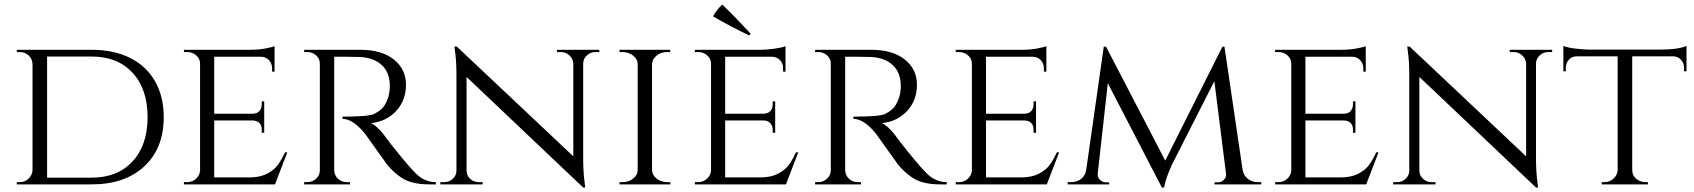

<svg xmlns="http://www.w3.org/2000/svg" viewBox="-20 -822 7553 856"><path d="M710 -300Q710 -161 623.5 -80.5Q537 0 389 0H55V-10H68Q92 -10 108 -26Q124 -42 125 -64V-536Q124 -560 107.5 -575Q91 -590 67 -590H55V-600H389Q487 -600 559.5 -564Q632 -528 671 -460Q710 -392 710 -300ZM190 -570V-30H389Q504 -30 571 -102.5Q638 -175 638 -300Q638 -425 571 -497.5Q504 -570 389 -570Z M814 -10Q838 -10 854.5 -25.5Q871 -41 872 -63V-538Q872 -560 855 -575Q838 -590 814 -590H800V-600H1092Q1133 -600 1164 -606Q1195 -612 1204 -616V-502L1193 -503V-518Q1193 -539 1179 -554Q1165 -569 1143 -569H935V-315H1106Q1126 -315 1136.5 -327Q1147 -339 1147 -357V-370H1158V-230H1147V-243Q1147 -271 1126 -281Q1118 -284 1109 -285H935V-31H1092Q1138 -31 1169.5 -47Q1201 -63 1217.5 -85Q1234 -107 1251 -143H1261L1206 0H800V-10Z M1523 -569H1470V-64Q1471 -33 1498 -17Q1511 -10 1527 -10H1540L1541 0H1336V-10H1350Q1373 -10 1389.5 -25.5Q1406 -41 1406 -63V-538Q1406 -560 1389.5 -575Q1373 -590 1350 -590H1336V-600H1587Q1681 -600 1735.5 -557Q1790 -514 1790 -444Q1790 -374 1746 -327Q1702 -280 1634 -273Q1666 -259 1711 -195Q1710 -195 1745.5 -151Q1781 -107 1802.5 -82.5Q1824 -58 1838 -45Q1875 -10 1923 -10V0H1892Q1813 0 1768 -31Q1734 -54 1706 -88Q1700 -96 1655.5 -158.5Q1611 -221 1608 -225Q1554 -292 1507 -292V-302Q1624 -302 1648 -314Q1681 -331 1693 -350Q1718 -390 1718 -438Q1718 -499 1682 -532Q1646 -565 1585 -568Q1558 -569 1523 -569Z M2635 -590Q2613 -590 2597 -575.5Q2581 -561 2580 -540V-114Q2580 -56 2587 -4L2589 14H2580L2060 -479V-62Q2060 -40 2076 -25Q2092 -10 2115 -10H2132V0H1943V-10H1960Q1983 -10 1999 -25Q2015 -40 2015 -62V-490Q2015 -551 2008 -599L2006 -615L2017 -614L2536 -125V-540Q2534 -561 2518 -575.5Q2502 -590 2480 -590H2463V-600H2652V-590Z M2756 -10Q2783 -10 2803 -26Q2823 -42 2823 -64V-536Q2823 -558 2803 -574Q2783 -590 2755 -590H2742V-600H2968V-590H2955Q2928 -590 2908.5 -575Q2889 -560 2887 -538V-63Q2888 -41 2908 -25.5Q2928 -10 2955 -10H2968L2969 0H2742V-10Z M3327 -671 3320 -664Q3240 -702 3159 -749Q3174 -777 3200 -802Q3263 -741 3327 -671ZM3092 -10Q3116 -10 3132.5 -25.5Q3149 -41 3150 -63V-538Q3150 -560 3133 -575Q3116 -590 3092 -590H3078V-600H3370Q3399 -600 3433.5 -605Q3468 -610 3482 -616V-502L3471 -503V-518Q3471 -548 3447 -562Q3436 -569 3421 -569H3213V-315H3384Q3411 -316 3421 -336Q3425 -346 3425 -357V-370H3436V-230H3425V-243Q3425 -260 3415 -272Q3405 -284 3387 -285H3213V-31H3370Q3416 -31 3447.5 -47Q3479 -63 3495.5 -85Q3512 -107 3529 -143H3539L3484 0H3078V-10Z M3801 -569H3748V-64Q3749 -33 3776 -17Q3789 -10 3805 -10H3818L3819 0H3614V-10H3628Q3651 -10 3667.5 -25.5Q3684 -41 3684 -63V-538Q3684 -560 3667.5 -575Q3651 -590 3628 -590H3614V-600H3865Q3959 -600 4013.5 -557Q4068 -514 4068 -444Q4068 -374 4024 -327Q3980 -280 3912 -273Q3944 -259 3989 -195Q3988 -195 4023.5 -151Q4059 -107 4080.5 -82.5Q4102 -58 4116 -45Q4153 -10 4201 -10V0H4170Q4091 0 4046 -31Q4012 -54 3984 -88Q3978 -96 3933.5 -158.5Q3889 -221 3886 -225Q3832 -292 3785 -292V-302Q3902 -302 3926 -314Q3959 -331 3971 -350Q3996 -390 3996 -438Q3996 -499 3960 -532Q3924 -565 3863 -568Q3836 -569 3801 -569Z M4255 -10Q4279 -10 4295.5 -25.5Q4312 -41 4313 -63V-538Q4313 -560 4296 -575Q4279 -590 4255 -590H4241V-600H4533Q4574 -600 4605 -606Q4636 -612 4645 -616V-502L4634 -503V-518Q4634 -539 4620 -554Q4606 -569 4584 -569H4376V-315H4547Q4567 -315 4577.5 -327Q4588 -339 4588 -357V-370H4599V-230H4588V-243Q4588 -271 4567 -281Q4559 -284 4550 -285H4376V-31H4533Q4579 -31 4610.5 -47Q4642 -63 4658.5 -85Q4675 -107 4692 -143H4702L4647 0H4241V-10Z M5588 -10H5603V0H5395V-9H5410Q5425 -9 5436.5 -20.5Q5448 -32 5446 -48L5394 -460L5205 -88Q5177 -27 5170 14H5160L4919 -451L4874 -48Q4872 -33 4883.5 -21Q4895 -9 4911 -9H4925V0H4740V-10H4755Q4791 -10 4811 -36Q4821 -49 4823 -67L4901 -614H4911L5175 -106L5430 -614H5439L5520 -65Q5524 -40 5543 -25Q5562 -10 5588 -10Z M5679 -10Q5703 -10 5719.5 -25.5Q5736 -41 5737 -63V-538Q5737 -560 5720 -575Q5703 -590 5679 -590H5665V-600H5957Q5998 -600 6029 -606Q6060 -612 6069 -616V-502L6058 -503V-518Q6058 -539 6044 -554Q6030 -569 6008 -569H5800V-315H5971Q5991 -315 6001.5 -327Q6012 -339 6012 -357V-370H6023V-230H6012V-243Q6012 -271 5991 -281Q5983 -284 5974 -285H5800V-31H5957Q6003 -31 6034.5 -47Q6066 -63 6082.5 -85Q6099 -107 6116 -143H6126L6071 0H5665V-10Z M6883 -590Q6861 -590 6845 -575.5Q6829 -561 6828 -540V-114Q6828 -56 6835 -4L6837 14H6828L6308 -479V-62Q6308 -40 6324 -25Q6340 -10 6363 -10H6380V0H6191V-10H6208Q6231 -10 6247 -25Q6263 -40 6263 -62V-490Q6263 -551 6256 -599L6254 -615L6265 -614L6784 -125V-540Q6782 -561 6766 -575.5Q6750 -590 6728 -590H6711V-600H6900V-590Z M7257 -571V-63Q7258 -32 7287 -17Q7300 -10 7316 -10H7327V0H7121V-10H7133Q7157 -10 7174 -26Q7191 -42 7192 -64V-571H7011Q6988 -571 6974.5 -556Q6961 -541 6961 -520V-504H6950V-617Q6970 -609 7006.5 -605Q7043 -601 7061 -601H7387Q7459 -601 7499 -617V-504H7488V-520Q7488 -541 7474 -556Q7460 -571 7438 -571Z"/></svg>

Font: Cinzel
Style: Regular
Weight: 400
Designer: Natanael Gama
Version: Version 1.001;PS 001.001;hotconv 1.0.56;makeotf.lib2.0.21325